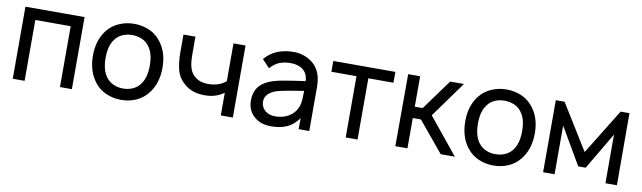

<svg xmlns="http://www.w3.org/2000/svg" viewBox="-38 -1019 4938 1476"><g transform="rotate(10 2431.0 -281.0)"><path d="M534.5 0H441.5V-475H165.5V0H73V-562.5H534.5Z M714 -77Q649 -159 649 -282.5Q649 -406.5 714 -486.5Q749.5 -530.5 803.5 -554Q858 -578 920 -578Q983 -578 1037 -554.8Q1091 -531.5 1126 -486.5Q1192 -407.5 1192 -282.5Q1192 -158.5 1126 -77Q1090 -31.5 1036.5 -8Q983 15.5 920 15.5Q858.5 15.5 804.2 -8Q750 -31.5 714 -77ZM1052.5 -430Q1031.5 -460 996 -475.2Q960.5 -490.5 920 -490.5Q879.5 -490.5 844.5 -475.2Q809.5 -460 788.5 -430Q748 -379 748 -282.5Q748 -186.5 788.5 -133.5Q811 -103.5 845.8 -88.2Q880.5 -73 920 -73Q960.5 -73 995.2 -88.2Q1030 -103.5 1052.5 -133.5Q1093 -186.5 1093 -282.5Q1093 -379 1052.5 -430Z M1791 -562.5V0H1697V-177Q1635 -131 1548 -131Q1453 -131 1394 -179Q1341 -221.5 1323.5 -280.5Q1306.5 -339 1306.5 -429V-562.5H1400V-429Q1400 -396 1402.5 -369Q1405 -342 1411.8 -320Q1418.5 -298 1430 -281Q1441.5 -264 1459.5 -251Q1497 -221 1557.5 -221Q1643.5 -221 1697 -267.5V-562.5Z M2305 0V-85.5Q2266.5 -31.5 2215 -8Q2163.5 15.5 2090.5 15.5Q2008 15.5 1956.5 -31Q1905 -78 1905 -155Q1905 -209.5 1928.2 -248Q1951.5 -286.5 2004 -312.5Q2042.5 -330 2091 -340.5Q2116 -346 2150 -351.5Q2184 -357 2228 -363.5L2293.5 -373Q2291.5 -430 2254.5 -459.8Q2217.5 -489.5 2157 -489.5Q2109.5 -489.5 2070.2 -474.5Q2031 -459.5 1999 -421L1940.5 -483.5Q1984 -533 2039.8 -555.5Q2095.5 -578 2166.5 -578Q2210 -578 2250 -563.2Q2290 -548.5 2318.5 -523Q2387.5 -465 2387.5 -343.5V0ZM2295 -297Q2225 -286 2180 -278Q2135 -270 2113.5 -264.5Q2062 -254 2030 -228Q1998 -202 1998 -163.5Q1998 -120.5 2029 -92.5Q2060.5 -65.5 2108.5 -65.5Q2164 -65.5 2207 -88.2Q2250 -111 2273 -153Q2287 -180 2291 -210Q2293 -225.5 2294 -247Q2295 -268.5 2295 -297Z M2960.5 -478H2764.5V0H2672V-478H2476V-562.5H2960.5Z M3154 0H3059.5L3060.5 -562.5H3154V-325H3215.5L3388.5 -562.5H3496L3294 -282.5L3524 0H3413.5L3218 -236.5H3154Z M3620.5 -77Q3555.5 -159 3555.5 -282.5Q3555.5 -406.5 3620.5 -486.5Q3656 -530.5 3710 -554Q3764.5 -578 3826.5 -578Q3889.5 -578 3943.5 -554.8Q3997.5 -531.5 4032.5 -486.5Q4098.5 -407.5 4098.5 -282.5Q4098.5 -158.5 4032.5 -77Q3996.5 -31.5 3943 -8Q3889.5 15.5 3826.5 15.5Q3765 15.5 3710.8 -8Q3656.5 -31.5 3620.5 -77ZM3959 -430Q3938 -460 3902.5 -475.2Q3867 -490.5 3826.5 -490.5Q3786 -490.5 3751 -475.2Q3716 -460 3695 -430Q3654.5 -379 3654.5 -282.5Q3654.5 -186.5 3695 -133.5Q3717.5 -103.5 3752.2 -88.2Q3787 -73 3826.5 -73Q3867 -73 3901.8 -88.2Q3936.5 -103.5 3959 -133.5Q3999.5 -186.5 3999.5 -282.5Q3999.5 -379 3959 -430Z M4788 -562.5 4789 0H4699.5V-380L4529.5 -91.5H4471L4302.5 -380V0H4213V-562.5H4281.5L4500.5 -208.5L4719 -562.5Z"/></g></svg>

Font: Russisch Sans Medium
Style: Regular
Weight: 500
Width: 4
Designer: Michael Sharanda (font) & Cristiano Sobral (main changes)
Foundry: Michael Sharanda
Version: Version 2.00;September 8, 2020;FontCreator 13.0.0.2681 64-bi